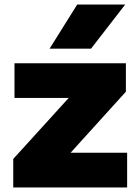

<svg xmlns="http://www.w3.org/2000/svg" viewBox="-20 -828 610 848"><path d="M38.5 0V-126L313 -428V-395.5H44V-548.5H536V-423L262 -120.5V-153.5H541.5V0ZM199 -613 321 -808H533L382 -613Z"/></svg>

Font: Encode Sans SemiExpanded ExtraBold
Style: Regular
Weight: 800
Width: 6
Designer: Multiple Designers
Foundry: Impallari Type
Version: Version 3.002